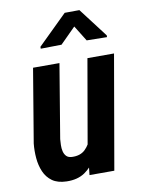

<svg xmlns="http://www.w3.org/2000/svg" viewBox="-86 -810 647 878"><g transform="rotate(-10 238.0 -370.5)"><path d="M273.9 -132.3 342.8 -528.3H466.3L374.5 0H259.3ZM304.2 -237.3 336.4 -238.8Q332 -197.8 321.5 -153.8Q311 -109.9 290.5 -72Q270 -34.2 236.1 -11.2Q202.1 11.7 151.4 10.3Q110.4 9.3 85.4 -8.5Q60.5 -26.4 48.1 -55.4Q35.6 -84.5 32.7 -118.9Q29.8 -153.3 33.2 -186.5L90.3 -528.3H212.9L155.8 -185.1Q154.8 -173.3 154.3 -158Q153.8 -142.6 157 -128.9Q160.2 -115.2 168.7 -106Q177.2 -96.7 194.3 -95.7Q233.9 -93.8 256.6 -116Q279.3 -138.2 290 -172.1Q300.8 -206.1 304.2 -237.3ZM344.7 -751 447.8 -615.7V-607.4L353.5 -608.9L308.6 -681.2L236.8 -609.4L140.1 -607.9V-616.7L276.4 -750.5Z"/></g></svg>

Font: Roboto Condensed SemiBold
Style: Italic
Weight: 600
Italic angle: -12°
Designer: Christian Robertson
Foundry: Google
Version: Version 3.008; 2023